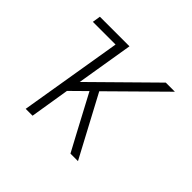

<svg xmlns="http://www.w3.org/2000/svg" viewBox="-124 -684 849 849"><g transform="rotate(45 300.0 -260.0)"><path d="M121 0 201 -482H59L65 -520H250L206 -253L477 -520H534L296 -285L448 0H401L357 -82L265 -255L194 -185L164 0Z"/></g></svg>

Font: Iosevka SS04 XLt Ex
Style: Italic
Weight: 200
Width: 7
Italic angle: -9°
Monospace: yes
Designer: Belleve Invis
Foundry: Belleve Invis
Version: Version 19.0.0; ttfautohint (v1.8.4)